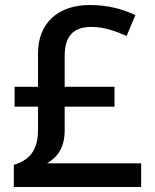

<svg xmlns="http://www.w3.org/2000/svg" viewBox="-20 -743 615 763"><path d="M337 -723C213 -723 131 -654 131 -530V-398H38V-319H131V-225C131 -141 92 -105 35 -88V0H541V-94H167C202 -115 237 -148 237 -226V-319H435V-398H237V-521C237 -603 275 -636 343 -636C393 -636 441 -619 483 -600L518 -683C470 -706 410 -723 337 -723Z"/></svg>

Font: Noto Sans Lao UI Med
Style: Regular
Weight: 500
Designer: Monotype Design Team
Foundry: Monotype Imaging Inc.
Version: Version 2.000